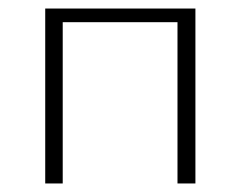

<svg xmlns="http://www.w3.org/2000/svg" viewBox="-20 -430 563 450"><path d="M438 0H396V-378H127V0H86V-410H438Z"/></svg>

Font: Ysabeau Light
Style: Regular
Weight: 300
Designer: Christian Thalmann (Catharsis Fonts)
Version: Version 0.003